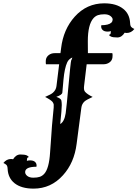

<svg xmlns="http://www.w3.org/2000/svg" viewBox="-237 -871 823 1148"><path d="M-158.7 81.1Q-141.1 52.7 -115 52.7Q-88.9 52.7 -77.4 57.9Q-65.9 63 -65.4 68.8Q-75.7 69.8 -75.7 83Q-75.7 86.4 -76.2 89.8V90.8Q-68.4 87.9 -58.1 87.9Q-47.9 87.9 -40.3 90.1Q-32.7 92.3 -27.3 97.2Q-15.6 107.9 -19 126Q-82.5 126 -86.4 154.3Q-88.4 168.9 -75 180.2Q-61.5 191.4 -37.8 191.4Q-14.2 191.4 0.7 186.3Q15.6 181.2 27.3 168.5Q56.6 136.7 62.5 40L67.4 -27.8Q74.2 -134.3 80.1 -186.3Q85.9 -238.3 84.2 -246.3Q82.5 -254.4 77.1 -261.7Q66.9 -273.9 32.7 -291.5Q68.4 -306.6 79.1 -316.4Q97.7 -332.5 100.6 -356L116.7 -486.8H38.1Q36.6 -489.3 36.6 -500L37.1 -512.2Q39.6 -530.3 54.4 -541.7Q69.3 -553.2 90.3 -553.2H124.5L128.4 -583Q141.6 -695.3 210 -771.5Q281.7 -851.1 386.2 -851.1Q458.5 -851.1 499.5 -818.4Q538.1 -788.1 541 -733.4Q541.5 -716.3 548.1 -709.5Q554.7 -702.6 566.4 -697.8Q547.9 -673.8 520 -673.8Q514.2 -673.8 508.3 -675.3Q490.7 -647 464.6 -647Q438.5 -647 427 -652.1Q415.5 -657.2 415 -663.1Q425.3 -664.1 425.3 -677.2Q425.3 -680.7 425.8 -684.1V-685.1Q418 -682.1 407.5 -682.1Q397 -682.1 389.6 -684.3Q382.3 -686.5 377 -691.4Q365.2 -702.1 368.7 -720.2Q412.1 -720.2 429.2 -735.8Q435.1 -741.2 436.5 -752.2Q438 -763.2 424.6 -774.4Q411.1 -785.6 387.5 -785.6Q363.8 -785.6 348.9 -780.5Q334 -775.4 322.3 -762.7Q288.1 -724.6 288.1 -625L288.6 -553.2H434.6Q437.5 -545.9 435.3 -527.3Q433.1 -508.8 417.7 -497.8Q402.3 -486.8 382.3 -486.8H281.2L265.6 -356Q262.7 -332.5 271.5 -322.3Q285.2 -306.6 316.9 -291.5Q278.8 -273.9 268.1 -264.2Q252.4 -249.5 249.5 -227.5L221.2 -11.2Q207 102.5 139.6 176.8Q67.9 256.8 -36.6 256.8Q-108.9 256.8 -149.9 224.6Q-188.5 193.8 -191.4 139.2Q-191.9 122.1 -198.5 115.2Q-205.1 108.4 -216.8 103.5Q-198.2 79.6 -170.4 79.6Q-164.6 79.6 -158.7 81.1ZM123 -129.4Q147.9 -143.1 155.8 -194.3Q158.7 -213.9 162.6 -254.9L169.9 -331.1Q185.5 -502.9 188.7 -510Q191.9 -517.1 192.9 -518.3Q193.8 -519.5 195.3 -527.3Q173.8 -517.6 165 -498.5Q148.9 -463.4 142.6 -395L135.7 -316.9Q133.3 -303.2 99.6 -292Q127.9 -282.2 130.1 -269.5Q132.3 -256.8 132.3 -242.2Q132.3 -216.8 123 -129.4Z"/></svg>

Font: Rye
Style: Regular
Weight: 400
Designer: Nicole Fally
Foundry: Nicole Fally
Version: Version 1.001